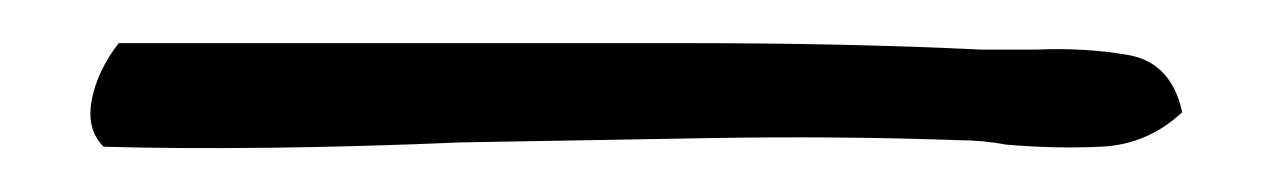

<svg xmlns="http://www.w3.org/2000/svg" viewBox="-20 33 590 89"><path d="M528 85Q512 100 490.5 101Q469 102 446 100Q441 99 435.5 98.5Q430 98 425 98Q369 96 309.5 97Q250 98 194 99Q147 101 104.5 101.5Q62 102 28 101Q20 93 22.5 79.5Q25 66 35 53Q61 53 92 53Q123 53 156 53Q225 53 299 53Q373 53 435 56Q441 56 447.5 56Q454 56 460 56Q483 55 503 58.5Q523 62 528 85Z"/></svg>

Font: Yuji Syuku
Style: Regular
Weight: 400
Designer: Kataoka Yuji
Foundry: Kinuta Font Factory
Version: Version 3.002